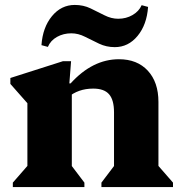

<svg xmlns="http://www.w3.org/2000/svg" viewBox="-20 -758 731 778"><path d="M391 0V-18L457 -105L442 -76V-303Q442 -353 422 -376Q402 -399 358 -399Q327 -399 301.5 -390Q276 -381 256 -364V-420H266Q355 -518 462 -518Q536 -518 579 -471.5Q622 -425 622 -345V-76L606 -104L681 -18V0ZM32 0V-18L107 -104L91 -76V-403L134 -291L22 -418V-442L235 -510H268L261 -420H271V-76L256 -105L322 -18V0ZM445 -567Q411 -567 381.5 -581Q352 -595 324.5 -609Q297 -623 269 -623Q237 -623 211 -608.5Q185 -594 174 -568L148 -575Q153 -647 190.5 -692.5Q228 -738 283 -738Q318 -738 347 -724Q376 -710 403.5 -696Q431 -682 459 -682Q491 -682 517 -697Q543 -712 554 -737L580 -730Q575 -658 537.5 -612.5Q500 -567 445 -567Z"/></svg>

Font: Platypi Light ExtraBold
Style: Regular
Weight: 800
Version: Version 1.200